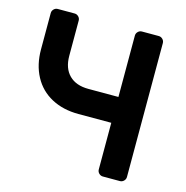

<svg xmlns="http://www.w3.org/2000/svg" viewBox="-104 -798 866 895"><g transform="rotate(15 329.0 -350.0)"><path d="M300 -377H445V-673Q445 -684 453 -692Q461 -700 472 -700H553Q564 -700 572 -692Q580 -684 580 -673V-27Q580 -16 572 -8Q564 0 553 0H471Q460 0 452 -8Q444 -16 444 -27V-252H285Q211 -252 155 -282Q99 -312 69 -368Q39 -424 39 -498V-673Q39 -684 47 -692Q55 -700 66 -700H147Q158 -700 166 -692Q174 -684 174 -673V-503Q174 -443 207 -410Q240 -377 300 -377Z"/></g></svg>

Font: Hezaedrus Medium
Style: Regular
Weight: 500
Designer: Hubert & Fischer
Foundry: Hubert & Fischer
Version: Version 1.10;September 3, 2019;FontCreator 11.5.0.2425 64-bi